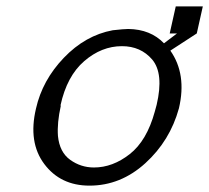

<svg xmlns="http://www.w3.org/2000/svg" viewBox="-20 -576 657 603"><path d="M93 -235Q113 -324 180.5 -394.5Q248 -465 334 -481Q370 -485 383 -485Q453 -484 495 -440L536 -471H513L532 -556H617L598 -471L515 -417Q567 -343 542 -236Q514 -134 436.5 -63.5Q359 7 261 7Q170 7 119 -61Q68 -129 93 -235ZM170 -245 171 -244Q159 -190 162 -149Q167 -98 200.5 -74Q234 -50 275 -50Q334 -50 387.5 -92Q441 -134 466 -225L472 -247Q495 -345 458 -389Q422 -431 363 -431Q299 -431 244.5 -384Q190 -337 170 -245Z"/></svg>

Font: Coval
Style: ExtraLight Italic
Weight: 200
Foundry: Context Ltd
Version: Version 001.000